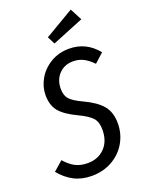

<svg xmlns="http://www.w3.org/2000/svg" viewBox="-184 -981 811 1073"><g transform="rotate(-20 222.0 -445.0)"><path d="M460 -618 406 -569Q378 -598 350.5 -612Q323 -626 289 -626Q238 -626 205.5 -592Q173 -558 173 -504Q173 -465 192.5 -443Q212 -421 268 -395Q339 -362 373 -322Q407 -282 407 -215Q407 -154 377.5 -102Q348 -50 294 -19Q240 12 171 12Q112 12 66.5 -11.5Q21 -35 -16 -80L40 -129Q70 -95 100.5 -79Q131 -63 174 -63Q236 -63 275 -103Q314 -143 314 -212Q314 -256 293 -280.5Q272 -305 213 -333Q141 -367 111 -403.5Q81 -440 81 -500Q81 -550 107.5 -596Q134 -642 182.5 -671Q231 -700 292 -700Q394 -700 460 -618ZM377 -902 414 -831 227 -755 204 -800Z"/></g></svg>

Font: Fira Sans Extra Condensed
Style: Italic
Weight: 400
Width: 3
Italic angle: -8°
Designer: Carrois Corporate & Edenspiekermann AG
Foundry: Carrois Corporate GbR & Edenspiekermann AG
Version: Version 4.203